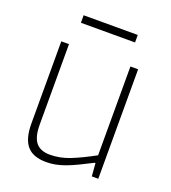

<svg xmlns="http://www.w3.org/2000/svg" viewBox="-129 -785 791 890"><g transform="rotate(20 266.5 -339.5)"><path d="M200 10Q135 10 105 -25Q75 -60 75 -135V-540H113V-143Q113 -83 135 -55.5Q157 -28 205 -28Q255 -28 304.5 -48Q354 -68 416 -102V-540H454V0H422L417 -64H413Q376 -45 347 -31Q318 -17 293.5 -8Q269 1 246.5 5.5Q224 10 200 10ZM131 -689H398V-652H131Z"/></g></svg>

Font: Encode Sans Narrow
Style: Thin
Weight: 250
Designer: Pablo Impallari, Andres Torresi
Foundry: Pablo Impallari, Andres Torresi
Version: Version 1.000; ttfautohint (v1.00) -l 8 -r 50 -G 200 -x 14 -